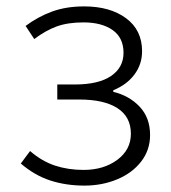

<svg xmlns="http://www.w3.org/2000/svg" viewBox="-20 -567 535 600"><path d="M45 -56 74 -95Q111 -63 152 -49.5Q193 -36 241 -36Q304 -36 346.5 -67.5Q389 -99 389 -149Q389 -202 347 -229Q305 -256 228 -256H159V-303H214Q288 -303 327 -329.5Q366 -356 366 -402Q366 -449 332 -473Q298 -497 241 -497Q192 -497 157.5 -484.5Q123 -472 87 -445L60 -486Q99 -515 143 -531Q187 -547 243 -547Q324 -547 374 -510Q424 -473 424 -407Q424 -366 400 -334Q376 -302 334 -285V-280Q384 -268 416.5 -233.5Q449 -199 449 -145Q449 -98 421 -62Q393 -26 346 -6.5Q299 13 244 13Q186 13 137 -3Q88 -19 45 -56Z"/></svg>

Font: Merged Yaku Han JP Light
Style: Regular
Weight: 300
Designer: Ryoko NISHIZUKA 西塚涼子 (kana, bopomofo & ideographs); Paul D. Hunt (Latin, Greek & Cyrillic); Sandoll Communications 산돌커뮤니
Foundry: Adobe
Version: Version 2.004